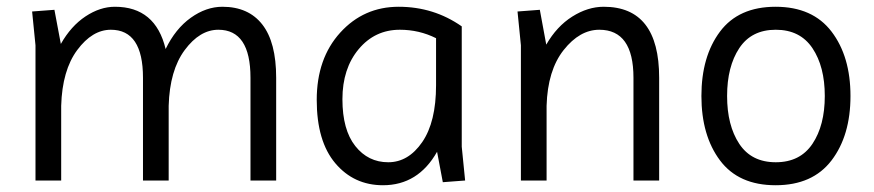

<svg xmlns="http://www.w3.org/2000/svg" viewBox="-20 -534 2586 568"><path d="M320 -514Q440 -514 470 -389Q499 -449 544.5 -481.5Q590 -514 638 -514Q715 -514 756 -461.5Q797 -409 797 -304V0H721V-304Q721 -446 626 -446Q571 -446 526.5 -386Q482 -326 479 -221V0H403V-304Q403 -446 308 -446Q253 -446 208.5 -386Q164 -326 161 -221V0H85V-400L75 -500L141 -505L160 -404Q190 -457 233 -485.5Q276 -514 320 -514Z M1113 14Q1027 14 972 -51Q917 -116 917 -238.5Q917 -361 986.5 -437.5Q1056 -514 1159.5 -514Q1263 -514 1346 -456V-100L1356 0L1290 5L1273 -85Q1217 14 1113 14ZM1270 -282V-421Q1220 -446 1163 -446Q1089 -446 1041 -388.5Q993 -331 993 -240.5Q993 -150 1031 -102Q1069 -54 1128.5 -54Q1188 -54 1229 -113.5Q1270 -173 1270 -282Z M1766 -514Q1930 -514 1930 -304V0H1854V-304Q1854 -446 1753 -446Q1695 -446 1647.5 -386Q1600 -326 1597 -221V0H1521V-400L1511 -500L1577 -505L1596 -402Q1627 -456 1673 -485Q1719 -514 1766 -514Z M2110 -59.5Q2055 -133 2055 -250Q2055 -367 2110 -440.5Q2165 -514 2274.5 -514Q2384 -514 2440 -440.5Q2496 -367 2496 -250Q2496 -133 2440 -59.5Q2384 14 2274.5 14Q2165 14 2110 -59.5ZM2167 -391.5Q2131 -337 2131 -250Q2131 -163 2167 -108.5Q2203 -54 2275 -54Q2347 -54 2383.5 -108.5Q2420 -163 2420 -250Q2420 -337 2383.5 -391.5Q2347 -446 2275 -446Q2203 -446 2167 -391.5Z"/></svg>

Font: Imprima
Style: Regular
Weight: 400
Version: Version 1.001